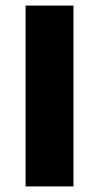

<svg xmlns="http://www.w3.org/2000/svg" viewBox="-20 -670 356 690"><path d="M72 0V-650H244V0Z"/></svg>

Font: Assistant ExtraLight ExtraBold
Style: Regular
Weight: 800
Version: Version 3.000